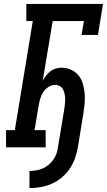

<svg xmlns="http://www.w3.org/2000/svg" viewBox="-20 -755 548 984"><path d="M131 209V121Q147 121 164 118.5Q181 116 197.5 109Q214 102 228 90.5Q242 79 252.5 64.5Q263 50 269 33.5Q275 17 277 0Q285 -48 293 -96.5Q301 -145 309 -193Q311 -206 312.5 -219Q314 -232 314 -245.5Q314 -259 311.5 -271.5Q309 -284 303.5 -295.5Q298 -307 287 -313.5Q276 -320 263 -320Q246 -320 229.5 -310Q213 -300 203 -285Q193 -270 187.5 -253Q182 -236 179 -219L157 -88H214V0H11V-88H56L148 -647H115V-735H508L482 -576H398L410 -647H250L199 -342Q207 -356 217 -368.5Q227 -381 239.5 -390.5Q252 -400 267 -404Q282 -408 297 -408Q322 -408 344.5 -397.5Q367 -387 382 -369Q397 -351 404 -327.5Q411 -304 413.5 -279.5Q416 -255 414 -229.5Q412 -204 408 -178L379 0Q374 29 364 57Q354 85 337 110Q320 135 296 155Q272 175 244.5 187Q217 199 188 204Q159 209 131 209Z"/></svg>

Font: Iosevka Slab Semibold Oblique
Style: Regular
Weight: 600
Italic angle: -9°
Monospace: yes
Designer: Belleve Invis
Foundry: Belleve Invis
Version: Version 11.1.1; ttfautohint (v1.8.3)